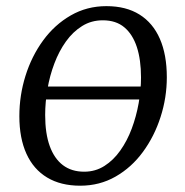

<svg xmlns="http://www.w3.org/2000/svg" viewBox="-20 -580 588 610"><path d="M428 -264H112.5L118.5 -305H433ZM318 -560.5Q380.5 -560.5 423.2 -533.8Q466 -507 488 -456.5Q510 -406 510 -334.5Q510 -270 490.2 -208.5Q470.5 -147 434.2 -97.5Q398 -48 347.2 -19Q296.5 10 235 10Q173 10 129.8 -16Q86.5 -42 64 -91.5Q41.5 -141 41.5 -211Q41.5 -277 61 -339.2Q80.5 -401.5 117 -451.5Q153.5 -501.5 204.8 -531Q256 -560.5 318 -560.5ZM306.5 -515.5Q270 -515.5 240.8 -497.2Q211.5 -479 189.5 -448.2Q167.5 -417.5 152.8 -378.5Q138 -339.5 130.8 -297.2Q123.5 -255 123.5 -214.5Q123.5 -156 138 -116Q152.5 -76 180 -55.2Q207.5 -34.5 247.5 -34.5Q283 -34.5 311.8 -52.8Q340.5 -71 362.2 -101.8Q384 -132.5 398.5 -171.2Q413 -210 420.5 -252Q428 -294 428 -334Q428 -390 414.8 -430.5Q401.5 -471 375 -493.2Q348.5 -515.5 306.5 -515.5Z"/></svg>

Font: Merriweather 36pt Light
Style: Italic
Weight: 300
Italic angle: -7.8°
Version: Version 2.101